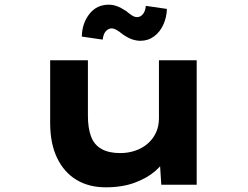

<svg xmlns="http://www.w3.org/2000/svg" viewBox="-20 -788 1059 819"><path d="M431 11Q359 11 306 -21Q253 -53 223.5 -114.5Q194 -176 194 -263V-531H355V-295Q355 -241 368.5 -205.5Q382 -170 413 -152.5Q444 -135 493 -135Q526 -135 556 -145Q586 -155 609 -174.5Q632 -194 645 -221.5Q658 -249 658 -284V-531H819V0H668L661 -109L691 -121Q678 -90 643.5 -59.5Q609 -29 555.5 -9Q502 11 431 11ZM579 -614Q562 -614 544 -620Q526 -626 503 -642Q486 -656 475 -661.5Q464 -667 457 -667Q443 -667 432 -655.5Q421 -644 418 -619L329 -632Q330 -688 361 -728Q392 -768 444 -768Q461 -768 478 -762Q495 -756 518 -741Q531 -730 542.5 -722.5Q554 -715 565 -715Q579 -715 589.5 -727.5Q600 -740 602 -763L692 -750Q691 -715 677 -683.5Q663 -652 637.5 -633Q612 -614 579 -614Z"/></svg>

Font: Lexend Zetta
Style: Bold
Weight: 700
Designer: Bonnie Shaver-Troup, Thomas Jockin
Foundry: Lexend
Version: Version 1.007